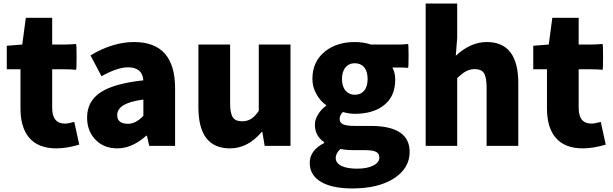

<svg xmlns="http://www.w3.org/2000/svg" viewBox="-20 -819 3441 1078"><path d="M296 14Q193 14 142 -48Q95 -105 95 -211V-320V-430H18V-562L105 -569L125 -719H273V-569H340Q374 -569 407 -572Q410 -570 410 -499.5Q410 -429 407 -427Q383 -430 340 -430H273V-213Q273 -125 345 -125Q362 -125 395 -134L397 -135L425 -7Q355 14 296 14Z M638 14Q561 14 514 -37Q469 -85 469 -159Q469 -250 544 -300Q619 -350 785 -368Q779 -441 699 -441Q639 -441 550 -391L488 -508Q613 -583 733 -583Q963 -583 963 -323V-161V0H818L805 -57H801Q722 14 638 14ZM699 -124Q743 -124 785 -169V-260Q707 -250 670 -226Q638 -205 638 -173Q638 -124 699 -124Z M1271 14Q1094 14 1094 -217V-569H1272V-239Q1272 -182 1288 -159Q1303 -138 1338 -138Q1368 -138 1389 -151Q1410 -164 1433 -196V-569H1611V-284V0H1466L1453 -78H1449Q1372 14 1271 14Z M1958 239Q1852 239 1789 206Q1719 168 1719 96Q1719 25 1800 -16V-21Q1748 -56 1748 -119Q1748 -148 1766 -177Q1783 -205 1811 -225V-229Q1778 -252 1758 -288Q1734 -329 1734 -376Q1734 -475 1807 -532Q1873 -583 1972 -583Q2022 -583 2062 -569H2166H2219Q2246 -569 2271 -572Q2274 -570 2274 -505Q2274 -440 2271 -438Q2249 -440 2227 -440H2183Q2199 -412 2199 -371Q2199 -276 2133 -226Q2073 -180 1972 -180Q1941 -180 1905 -190Q1887 -173 1887 -150Q1887 -130 1906.5 -121Q1926 -112 1971 -112H2061Q2280 -112 2280 34Q2280 125 2193 182Q2105 239 1958 239ZM1986 128Q2041 128 2075.5 110.5Q2110 93 2110 65Q2110 41 2088 32Q2070 24 2027 24H1973Q1917 24 1892 17Q1865 41 1865 68Q1865 97 1898 113Q1930 128 1986 128ZM1972 -287Q2005 -287 2024 -309Q2044 -333 2044 -375.5Q2044 -418 2024 -442Q2005 -464 1972 -464Q1940 -464 1921 -442Q1900 -418 1900 -375.5Q1900 -333 1921 -309Q1941 -287 1972 -287Z M2370 0V-399V-799H2547V-607L2539 -506Q2622 -583 2713 -583Q2890 -583 2890 -352V0H2712V-330Q2712 -387 2696 -410Q2681 -431 2646 -431Q2618 -431 2595 -418Q2576 -408 2547 -380V0Z M3252 14Q3149 14 3098 -48Q3051 -105 3051 -211V-320V-430H2974V-562L3061 -569L3081 -719H3229V-569H3296Q3330 -569 3363 -572Q3366 -570 3366 -499.5Q3366 -429 3363 -427Q3339 -430 3296 -430H3229V-213Q3229 -125 3301 -125Q3318 -125 3351 -134L3353 -135L3381 -7Q3311 14 3252 14Z"/></svg>

Font: GenSekiGothic TW H
Style: Regular
Weight: 900
Version: Version 1.501;PS 1;hotconv 16.6.51;makeotf.lib2.5.65220